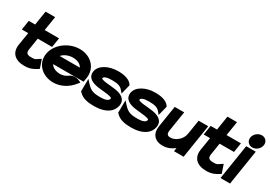

<svg xmlns="http://www.w3.org/2000/svg" viewBox="13 -1387 3015 2142"><g transform="rotate(30 1520.0 -316.5)"><path d="M55 -327H137L110 -160C95 -54 158 11 280 11C354 11 392 -11 429 -34L449 -47L412 -155L385 -138C350 -115 355 -110 299 -110C245 -110 229 -129 236 -176L260 -327H445L464 -449H279L308 -632H185L156 -449H74Z M425 -226C404 -95 508 11 652 11C747 11 839 -40 897 -116L917 -141L892 -152C892 -152 825 -186 767 -143C739 -122 706 -110 671 -110C614 -110 569 -133 551 -167H943L952 -221C973 -355 872 -462 727 -462C583 -462 446 -357 425 -226ZM569 -282C596 -316 650 -341 708 -341C766 -341 812 -317 828 -282Z M980 -322C966 -234 1043 -205 1113 -194C1169 -185 1237 -184 1277 -172C1297 -166 1300 -163 1299 -154C1295 -127 1262 -110 1189 -110C1103 -110 1066 -122 1018 -173L974 -221L972 -61L978 -55C1026 0 1101 11 1176 11C1334 11 1411 -57 1424 -139C1435 -206 1392 -240 1344 -257C1278 -281 1179 -275 1124 -292C1104 -298 1104 -300 1105 -307C1108 -325 1140 -341 1208 -341C1287 -341 1320 -328 1345 -300L1376 -264L1407 -388L1403 -395C1369 -448 1290 -462 1221 -462C1095 -462 993 -402 980 -322Z M1458 -322C1444 -234 1521 -205 1591 -194C1647 -185 1715 -184 1755 -172C1775 -166 1778 -163 1777 -154C1773 -127 1740 -110 1667 -110C1581 -110 1544 -122 1496 -173L1452 -221L1450 -61L1456 -55C1504 0 1579 11 1654 11C1812 11 1889 -57 1902 -139C1913 -206 1870 -240 1822 -257C1756 -281 1657 -275 1602 -292C1582 -298 1582 -300 1583 -307C1586 -325 1618 -341 1686 -341C1765 -341 1798 -328 1823 -300L1854 -264L1885 -388L1881 -395C1847 -448 1768 -462 1699 -462C1573 -462 1471 -402 1458 -322Z M1920 -154C1905 -60 1953 11 2063 11C2121 11 2170 -12 2211 -44L2204 0H2328L2396 -432H2272L2243 -249C2236 -206 2214 -172 2186 -149C2162 -128 2130 -111 2091 -111C2053 -111 2039 -131 2045 -172L2086 -432H1964Z M2398 -327H2480L2453 -160C2438 -54 2501 11 2623 11C2697 11 2735 -11 2772 -34L2792 -47L2755 -155L2728 -138C2693 -115 2698 -110 2642 -110C2588 -110 2572 -129 2579 -176L2603 -327H2788L2807 -449H2622L2651 -632H2528L2499 -449H2417Z M2865 -558C2857 -510 2892 -472 2939 -472C2986 -472 3031 -510 3039 -558C3047 -606 3013 -644 2966 -644C2919 -644 2873 -606 2865 -558ZM2803 0H2926L2997 -451H2874Z"/></g></svg>

Font: Charger Pro
Style: UltraObl
Weight: 900
Designer: Jasper
Foundry: Cannot Into Space Fonts
Version: Version 1.09